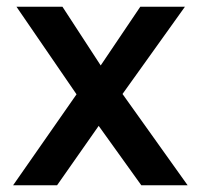

<svg xmlns="http://www.w3.org/2000/svg" viewBox="-20 -552 598 572"><path d="M166 -532 280 -357 398 -532H531L345 -272L539 0H401L274 -177L150 0H19L208 -271L29 -532Z"/></svg>

Font: Myanmar Khyay
Style: Regular
Weight: 400
Designer: Danh Hong
Foundry: Google Inc.
Version: Version 1.10 March 4, 2015